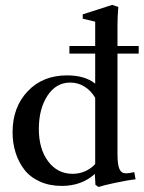

<svg xmlns="http://www.w3.org/2000/svg" viewBox="-20 -746 586 782"><path d="M381.3 15.6 368.7 6.8 366.2 -37.6Q312.5 11.2 231.4 11.2Q181.6 11.2 142.3 -6.6Q103 -24.4 79.3 -54.9Q55.7 -85.4 43.5 -124.3Q31.2 -163.1 31.2 -207.5Q31.2 -309.1 92.5 -374Q153.8 -439 252.9 -439Q326.2 -439 367.7 -405.3V-527.8H262.7V-558.6H367.7V-657.7L316.9 -669.9V-687.5L437 -726.1L461.9 -717.8Q458.5 -678.7 458.5 -641.1V-558.6H544.9V-527.8H458.5V-118.2Q458.5 -75.7 466.3 -57.9Q474.1 -40 493.2 -40Q504.4 -40 526.9 -44.9L532.2 -15.6Q502.9 -12.7 450.9 -1.7Q398.9 9.3 381.3 15.6ZM275.4 -38.1Q304.2 -38.1 328.4 -49.3Q352.5 -60.5 367.7 -78.1V-347.7Q350.6 -377 324.2 -393.3Q297.9 -409.7 265.6 -409.7Q208.5 -409.7 173.3 -356.2Q138.2 -302.7 138.2 -220.7Q138.2 -139.2 176.3 -88.6Q214.4 -38.1 275.4 -38.1Z"/></svg>

Font: Elstob 14pt Medium
Style: Regular
Weight: 500
Designer: Peter S. Baker
Version: Version 1.015